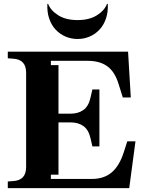

<svg xmlns="http://www.w3.org/2000/svg" viewBox="-20 -965 743 985"><path d="M280 -69H241V-47H451Q514 -47 553.5 -81Q593 -115 615 -184L633 -240H675L643 0H20V-34L47 -36Q81 -38 97.5 -56Q114 -74 114 -108V-592Q114 -626 97.5 -644Q81 -662 47 -664L20 -666V-700H637L651 -465H610L588 -535Q569 -597 530.5 -625Q492 -653 429 -653H241V-631H280V-382H344Q381 -382 407.5 -400.5Q434 -419 444 -463L454 -506H490V-214H454L444 -257Q434 -300 407.5 -318.5Q381 -337 344 -337H280ZM227 -945Q240 -911 279 -886.5Q318 -862 378 -862Q438 -862 477 -886.5Q516 -911 529 -945H533Q535 -903 523.5 -869.5Q512 -836 490.5 -813Q469 -790 440 -777.5Q411 -765 378 -765Q345 -765 316 -777.5Q287 -790 265.5 -813Q244 -836 232.5 -869.5Q221 -903 223 -945Z"/></svg>

Font: Redaction
Style: Bold
Weight: 700
Designer: Jeremy Mickel / Forest Young
Foundry: MCKL
Version: Version 2.001; Redaction Bold